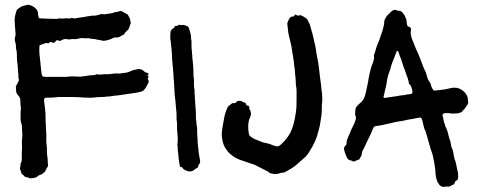

<svg xmlns="http://www.w3.org/2000/svg" viewBox="-20 -690 1952 784"><path d="M105 38Q104 39 100 37Q96 35 92.5 34.5Q89 34 85 33Q82 33 80 30Q79 27 74 24Q68 21 66 13L63 3Q60 -3 63 -9Q64 -12 63.5 -15Q63 -18 64 -21Q65 -23 66 -25.5Q67 -28 68 -30Q68 -33 68.5 -36Q69 -39 69 -42Q69 -53 69 -65Q69 -77 70 -88Q70 -96 69.5 -104.5Q69 -113 70 -121Q70 -127 71 -132.5Q72 -138 71 -143Q71 -148 70.5 -153Q70 -158 70 -163Q70 -170 69.5 -176Q69 -182 66 -189Q64 -197 64 -203Q64 -214 64 -224Q64 -234 65 -244Q65 -246 65.5 -248Q66 -250 65 -251Q64 -259 63.5 -266.5Q63 -274 63 -281V-284Q62 -291 57 -297L50 -306Q46 -312 46 -317Q46 -320 45.5 -323Q45 -326 45 -329Q44 -337 48 -344Q52 -350 56 -359Q58 -364 56.5 -368Q55 -372 55 -376V-385Q55 -391 54 -394Q53 -405 52.5 -416.5Q52 -428 50 -438Q49 -446 49 -454Q49 -462 49 -469Q48 -474 48 -479Q48 -484 46 -489L45 -496Q46 -507 42 -519Q41 -523 40.5 -527.5Q40 -532 41 -536Q44 -544 43.5 -553Q43 -562 42 -571Q41 -579 41 -586.5Q41 -594 40 -601Q39 -613 41.5 -624.5Q44 -636 48 -648Q50 -652 52 -653Q56 -655 59 -657.5Q62 -660 65 -662Q69 -664 69 -664Q74 -666 78.5 -667Q83 -668 87 -669Q96 -672 103 -669Q111 -666 118.5 -661.5Q126 -657 131 -649Q132 -647 133 -644.5Q134 -642 135 -639Q135 -635 135.5 -630.5Q136 -626 137 -621Q139 -615 143 -615H146Q162 -614 177.5 -613.5Q193 -613 209 -613H213Q221 -615 226 -615Q230 -614 237 -614Q239 -615 242 -615Q245 -615 247 -615Q253 -616 257 -615Q264 -613 269 -616Q272 -618 277 -616Q279 -615 282 -615Q285 -615 287 -615Q295 -617 303.5 -618Q312 -619 320 -620Q328 -622 335.5 -623Q343 -624 350 -625Q352 -626 356 -626Q371 -625 387 -631Q390 -632 393 -632.5Q396 -633 400 -632Q404 -631 410 -632Q418 -633 426 -634.5Q434 -636 441 -637Q446 -639 450 -640.5Q454 -642 458 -641L467 -644Q474 -647 481 -642L497 -633Q499 -632 500.5 -631Q502 -630 503 -628Q506 -623 508.5 -618Q511 -613 512 -607Q512 -603 513.5 -600Q515 -597 513 -593Q512 -590 511 -587Q510 -584 509 -581L506 -574Q505 -569 500 -566L496 -562Q494 -560 491.5 -557.5Q489 -555 488 -552Q487 -549 484 -548Q480 -547 476.5 -545Q473 -543 470 -540Q466 -539 462 -537.5Q458 -536 453 -537Q447 -538 438 -533Q433 -530 427 -528.5Q421 -527 415 -525Q403 -522 393 -525Q389 -527 385 -527Q381 -527 377 -528Q373 -529 369.5 -530Q366 -531 361 -531Q357 -531 354 -531.5Q351 -532 347 -533Q343 -534 334 -534Q331 -534 328 -533.5Q325 -533 321 -534Q317 -535 312.5 -534.5Q308 -534 303 -533Q300 -532 297.5 -531.5Q295 -531 293 -531Q287 -529 284 -530Q279 -531 274 -530.5Q269 -530 264 -529Q262 -529 259 -529Q256 -529 254 -530Q242 -533 231 -525H229Q225 -521 221 -524Q211 -529 206 -520Q203 -514 197 -516Q191 -516 189 -518Q184 -520 181 -515Q179 -513 177 -513Q174 -513 173 -514Q169 -515 166 -514Q154 -509 144 -506Q141 -506 141 -502Q140 -487 141 -471Q142 -467 142 -462.5Q142 -458 143 -453Q143 -449 143.5 -445Q144 -441 145 -437V-433Q146 -423 147 -414Q148 -405 149 -395Q149 -390 152 -382Q154 -377 159 -377Q162 -376 165 -376Q168 -376 171 -376H252Q260 -378 268.5 -378Q277 -378 285 -378Q289 -377 292.5 -377.5Q296 -378 299 -377H308Q314 -378 320 -378.5Q326 -379 333 -380Q341 -382 347 -382Q349 -383 353 -383Q361 -382 371 -385Q375 -388 381 -386Q385 -385 389 -385.5Q393 -386 397 -386Q401 -387 404.5 -387Q408 -387 411 -387Q425 -386 440 -389Q446 -390 452 -390Q458 -390 463 -390Q465 -390 467.5 -389.5Q470 -389 472 -390Q480 -392 488.5 -392.5Q497 -393 505 -396Q507 -397 510 -398Q513 -399 515 -400Q521 -403 527.5 -404.5Q534 -406 540 -407Q543 -408 549 -408H552Q556 -407 560 -405Q564 -403 567 -400Q574 -393 581 -393Q584 -393 586 -389V-386Q586 -383 584 -383Q584 -383 583 -382.5Q582 -382 582 -381Q584 -379 586 -379V-378Q587 -376 585 -371Q582 -368 585 -364Q589 -358 586 -353Q583 -347 580 -341Q577 -335 574 -330Q568 -321 560 -317Q556 -316 550.5 -314.5Q545 -313 540 -312Q527 -310 513.5 -308Q500 -306 486 -304Q481 -303 476 -302.5Q471 -302 466 -301Q456 -300 446 -299Q436 -298 426 -296H418Q413 -295 407.5 -294.5Q402 -294 397 -294Q389 -294 381 -293.5Q373 -293 365 -292Q360 -291 355 -291Q350 -291 345 -291Q335 -291 324.5 -291.5Q314 -292 303 -293Q291 -294 279.5 -294Q268 -294 256 -294H219Q214 -294 212 -293Q202 -292 191.5 -291.5Q181 -291 170 -291H167Q160 -289 160 -284Q160 -280 160 -276.5Q160 -273 161 -270Q163 -255 164.5 -240.5Q166 -226 166 -212Q166 -205 166 -199Q166 -193 167 -186Q167 -170 168.5 -154Q170 -138 169 -121Q169 -114 169.5 -107Q170 -100 171 -92Q172 -85 171.5 -78.5Q171 -72 172 -64Q172 -60 172.5 -55.5Q173 -51 174 -46Q175 -43 174.5 -40Q174 -37 175 -34Q175 -30 175 -26.5Q175 -23 176 -19Q177 -10 171 -4Q170 -1 168.5 1.5Q167 4 166 6Q164 11 160 14.5Q156 18 151 21Q150 22 148 22.5Q146 23 144 24Q138 26 135 28Q133 32 129.5 33Q126 34 122 36Q118 37 113.5 37.5Q109 38 105 38Z M755 10Q749 10 747 9Q743 7 740 6Q737 5 734 4Q731 2 728.5 -0.5Q726 -3 724 -6Q722 -8 720 -8Q714 -8 714 -14Q713 -20 712 -26Q711 -32 710 -38Q709 -47 708.5 -56Q708 -65 706 -73V-82Q706 -86 705.5 -89Q705 -92 705 -96Q703 -101 705 -104Q707 -122 705 -140Q704 -145 704 -150Q704 -155 703 -160Q703 -170 703 -180.5Q703 -191 701 -201V-217Q701 -225 700.5 -232Q700 -239 699 -246Q698 -255 697.5 -264Q697 -273 696 -282Q695 -284 695 -289Q694 -294 693.5 -299.5Q693 -305 693 -310L690 -360Q689 -368 688.5 -375.5Q688 -383 688 -390Q687 -402 686 -414Q685 -426 684 -437Q684 -439 683.5 -441Q683 -443 683 -444Q683 -456 682 -468Q681 -480 680 -493L677 -521Q674 -537 676 -556Q676 -565 683 -571Q685 -573 686 -573.5Q687 -574 688 -575Q693 -576 693 -582Q693 -584 697 -584H702Q703 -584 703.5 -584.5Q704 -585 705 -585Q707 -586 708.5 -587.5Q710 -589 711 -589Q713 -589 715 -588.5Q717 -588 719 -587Q721 -587 722 -588Q727 -589 732.5 -587.5Q738 -586 742 -584Q748 -583 751 -576Q754 -567 756.5 -558.5Q759 -550 760 -541V-533Q762 -526 762 -518.5Q762 -511 762 -503Q762 -496 762.5 -489.5Q763 -483 764 -477Q764 -474 764 -471Q764 -468 765 -465Q765 -459 765.5 -453Q766 -447 767 -440Q768 -429 769 -417Q770 -405 770 -393Q770 -388 770 -382.5Q770 -377 771 -372Q772 -369 772 -366Q772 -363 772 -360V-340Q772 -334 773 -330Q775 -323 774.5 -316.5Q774 -310 775 -303L778 -257Q779 -247 779.5 -236.5Q780 -226 780 -215Q780 -211 780 -206.5Q780 -202 781 -198Q782 -195 782 -192Q782 -189 782 -186Q783 -185 782.5 -182.5Q782 -180 783 -178Q785 -171 785 -164Q785 -157 785 -149Q785 -145 785.5 -140.5Q786 -136 786 -131Q787 -126 787 -120Q787 -114 787 -109Q788 -104 788 -98.5Q788 -93 789 -88Q790 -86 790 -84Q790 -73 792 -62Q794 -51 796 -40Q797 -37 797 -33.5Q797 -30 797 -27Q797 -24 795 -22Q791 -19 789 -10Q789 -7 786 -5Q779 -2 774 3Q766 10 755 10Z M1095 20Q1091 18 1088 18Q1084 19 1081 16Q1077 12 1075 11L1028 -13Q1024 -15 1020 -17Q1016 -19 1011 -20Q998 -25 984.5 -29Q971 -33 958 -38Q951 -41 943.5 -45Q936 -49 929 -54Q922 -59 915.5 -65.5Q909 -72 904 -80L898 -89Q892 -100 889.5 -111Q887 -122 886 -133Q885 -145 886.5 -156.5Q888 -168 890 -179L896 -212Q898 -222 901 -231Q904 -240 908 -249Q910 -254 913 -257Q921 -262 926 -267Q929 -270 935 -269Q940 -268 945 -273L949 -277Q950 -278 954 -278Q957 -278 960 -278Q963 -278 966 -277Q968 -277 970 -275Q974 -271 980 -271Q984 -269 984 -266Q985 -265 985 -264Q985 -263 986 -262Q986 -259 990 -259Q997 -259 998 -253V-245Q1003 -239 1004 -233Q1006 -223 1003 -216L1000 -208Q997 -203 996 -196.5Q995 -190 994 -184Q993 -171 994 -159Q995 -156 995 -152.5Q995 -149 996 -146Q996 -137 1004 -132Q1007 -130 1010.5 -127.5Q1014 -125 1018 -123Q1026 -120 1034 -116.5Q1042 -113 1050 -110Q1053 -109 1056 -108Q1059 -107 1062 -107Q1079 -104 1097 -96L1106 -93Q1116 -90 1125 -98Q1130 -103 1135 -107.5Q1140 -112 1144 -117Q1168 -144 1177 -178Q1181 -191 1183.5 -204Q1186 -217 1188 -230Q1190 -243 1190.5 -255.5Q1191 -268 1191 -281V-324Q1190 -328 1190 -331.5Q1190 -335 1189 -339Q1189 -341 1188.5 -343Q1188 -345 1188 -346Q1188 -360 1186.5 -374Q1185 -388 1184 -401Q1184 -405 1183.5 -409Q1183 -413 1182 -417Q1182 -419 1181.5 -421.5Q1181 -424 1181 -426Q1180 -440 1177.5 -454Q1175 -468 1173 -481Q1171 -497 1167.5 -512Q1164 -527 1160 -543Q1157 -555 1156 -567.5Q1155 -580 1153 -593Q1153 -596 1154 -598Q1156 -603 1159 -609.5Q1162 -616 1164 -617Q1166 -619 1166 -619Q1169 -623 1174.5 -622.5Q1180 -622 1182 -626Q1182 -626 1183.5 -629Q1185 -632 1189 -629Q1191 -628 1194 -627Q1197 -626 1199 -626Q1201 -626 1203 -628Q1209 -630 1232 -614L1234 -612Q1234 -611 1239.5 -601.5Q1245 -592 1246 -587Q1258 -548 1267 -504L1270 -489Q1272 -470 1276 -452Q1280 -434 1282 -415Q1284 -402 1285 -389.5Q1286 -377 1288 -365Q1290 -355 1291 -344Q1292 -333 1293 -322Q1295 -315 1295 -306Q1295 -297 1296 -289Q1296 -285 1296 -279.5Q1296 -274 1295 -269Q1294 -262 1294 -255.5Q1294 -249 1294 -242Q1294 -230 1292.5 -218.5Q1291 -207 1289 -196Q1287 -180 1283 -164.5Q1279 -149 1274 -133L1267 -114Q1255 -88 1239 -64Q1231 -52 1221 -44Q1213 -37 1204.5 -29.5Q1196 -22 1188 -15Q1178 -7 1166.5 0Q1155 7 1143 13Q1142 14 1140.5 14Q1139 14 1137 15Q1131 15 1125 16.5Q1119 18 1113 20Q1109 21 1104.5 21Q1100 21 1095 20Z M1791 73Q1782 73 1775 66Q1773 63 1771 60Q1769 57 1767 54Q1758 33 1758 10L1755 -14Q1752 -28 1750 -42Q1748 -56 1743 -69L1737 -86Q1737 -88 1736.5 -90Q1736 -92 1735 -94L1720 -147Q1719 -149 1718.5 -152Q1718 -155 1716 -157Q1713 -163 1711.5 -169.5Q1710 -176 1708 -183Q1707 -188 1706 -192.5Q1705 -197 1703 -202Q1701 -208 1699 -209.5Q1697 -211 1690 -209Q1685 -208 1679.5 -207.5Q1674 -207 1669 -205Q1665 -204 1659.5 -203.5Q1654 -203 1649 -202L1635 -199Q1630 -198 1624.5 -196.5Q1619 -195 1614 -195L1596 -192Q1588 -190 1579 -188Q1570 -186 1562 -184Q1538 -178 1514 -175Q1506 -173 1505 -168Q1504 -168 1504 -167.5Q1504 -167 1504 -167Q1498 -151 1490.5 -135.5Q1483 -120 1475 -104Q1473 -100 1471.5 -96.5Q1470 -93 1468 -89Q1467 -87 1466 -84.5Q1465 -82 1464 -80Q1458 -73 1458 -63Q1457 -57 1454 -51.5Q1451 -46 1448 -41Q1447 -38 1444 -38Q1440 -37 1436 -35Q1432 -33 1427 -31Q1424 -30 1421 -31Q1419 -32 1416.5 -33.5Q1414 -35 1412 -35Q1401 -36 1396 -48Q1388 -64 1385 -80Q1384 -84 1385.5 -87Q1387 -90 1388 -93Q1394 -97 1395 -102V-103Q1395 -116 1400.5 -127.5Q1406 -139 1410 -150Q1412 -156 1415 -162Q1418 -168 1421 -174Q1425 -181 1427.5 -187.5Q1430 -194 1432 -201Q1435 -209 1432 -216Q1430 -222 1430 -227.5Q1430 -233 1431 -239Q1431 -250 1439 -258Q1443 -263 1447.5 -266.5Q1452 -270 1456 -274Q1465 -283 1470 -298Q1474 -311 1476.5 -324.5Q1479 -338 1482 -351Q1484 -364 1486.5 -376.5Q1489 -389 1492 -401Q1493 -406 1494.5 -410.5Q1496 -415 1497 -419Q1500 -427 1503 -434.5Q1506 -442 1507 -450Q1509 -454 1507 -457Q1506 -462 1507.5 -466Q1509 -470 1510 -474Q1513 -481 1514.5 -488Q1516 -495 1519 -502Q1524 -515 1527.5 -523.5Q1531 -532 1534 -543Q1536 -549 1538.5 -554.5Q1541 -560 1542 -566Q1545 -575 1547 -584.5Q1549 -594 1549 -603Q1551 -611 1553 -614Q1558 -624 1565.5 -631Q1573 -638 1580 -645Q1585 -648 1590 -649.5Q1595 -651 1600 -648Q1604 -646 1605 -646Q1614 -647 1620 -642Q1626 -637 1630 -630Q1632 -628 1633 -625Q1634 -622 1635 -620Q1640 -612 1640 -604Q1640 -600 1641 -595.5Q1642 -591 1643 -586Q1646 -580 1652 -580Q1653 -581 1654 -580Q1655 -579 1655 -578Q1660 -572 1658 -565Q1656 -557 1657.5 -549.5Q1659 -542 1661 -534Q1665 -524 1669 -514Q1673 -504 1677 -494Q1682 -483 1687 -472Q1692 -461 1696 -450Q1701 -436 1706.5 -422Q1712 -408 1719 -394L1722 -383Q1723 -379 1724.5 -375Q1726 -371 1727 -367Q1729 -364 1730.5 -361Q1732 -358 1734 -356Q1739 -349 1740 -341Q1743 -331 1749 -323Q1751 -320 1755 -320Q1770 -322 1785 -323.5Q1800 -325 1815 -329Q1826 -332 1836 -332Q1855 -332 1871 -319Q1890 -304 1891 -281Q1891 -276 1892 -273Q1892 -266 1888 -262Q1887 -259 1884.5 -256Q1882 -253 1880 -250Q1878 -246 1876 -244L1870 -239Q1869 -237 1867 -234.5Q1865 -232 1862 -231Q1858 -230 1854 -228.5Q1850 -227 1845 -227Q1827 -225 1813 -228H1797Q1795 -228 1791 -226Q1787 -224 1787 -221V-217Q1790 -208 1791.5 -198.5Q1793 -189 1797 -181Q1797 -177 1799 -173Q1804 -164 1807 -154.5Q1810 -145 1812 -135Q1812 -133 1814 -127Q1817 -120 1819 -112.5Q1821 -105 1822 -97Q1822 -91 1825 -86Q1829 -77 1831 -68Q1833 -59 1834 -49Q1835 -48 1835 -45.5Q1835 -43 1836 -41Q1841 -30 1843 -17.5Q1845 -5 1848 7Q1850 13 1850.5 19.5Q1851 26 1851 33Q1851 38 1848 44Q1845 47 1845 47Q1839 48 1838 54L1835 60Q1833 64 1829 65Q1825 65 1822 68Q1818 72 1811 72Q1807 72 1801.5 72Q1796 72 1791 73ZM1550 -290Q1556 -291 1562.5 -292Q1569 -293 1577 -294Q1582 -295 1590 -296Q1598 -297 1605 -298Q1612 -300 1619 -300.5Q1626 -301 1633 -302Q1639 -304 1645 -304.5Q1651 -305 1657 -306Q1666 -308 1664 -316Q1663 -324 1660.5 -332.5Q1658 -341 1651 -347Q1649 -349 1649 -353V-356Q1647 -364 1644.5 -371.5Q1642 -379 1639 -386Q1637 -394 1634.5 -400.5Q1632 -407 1629 -414L1617 -450Q1614 -457 1611.5 -464Q1609 -471 1607 -478L1604 -482H1601L1599 -479Q1594 -464 1587.5 -449Q1581 -434 1576 -417Q1576 -415 1575 -412Q1574 -409 1573 -406Q1569 -396 1565.5 -384Q1562 -372 1560 -360Q1559 -353 1558 -346.5Q1557 -340 1555 -333L1546 -294Q1545 -293 1547 -291.5Q1549 -290 1550 -290Z"/></svg>

Font: Lacquer
Style: Regular
Weight: 400
Designer: Eli Block, Niki Polyocan
Version: Version 1.100